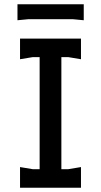

<svg xmlns="http://www.w3.org/2000/svg" viewBox="-20 -881 475 901"><path d="M166 0V-700H268V0ZM74 0V-97L134 -87H300L360 -97V0ZM74 -603V-700H360V-603L300 -613H134ZM62 -861H373V-786L321 -791H114L62 -786Z"/></svg>

Font: AR One Sans Medium
Style: Regular
Weight: 500
Designer: Niteesh Yadav
Foundry: Niteesh Yadav
Version: Version 1.001;gftools[0.9.33]